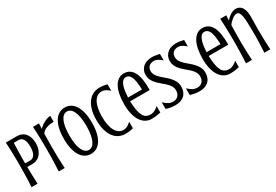

<svg xmlns="http://www.w3.org/2000/svg" viewBox="46 -1586 3597 2502"><g transform="rotate(-30 1844.5 -335.0)"><path d="M211.9 -670.9Q252.9 -670.9 285.2 -657Q317.4 -643.1 339.6 -616.2Q361.8 -589.4 373.3 -550.8Q384.8 -512.2 384.8 -463.4Q384.8 -442.4 380.9 -418.7Q377 -395 368.2 -372.1Q359.4 -349.1 345.7 -327.9Q332 -306.6 312.3 -290.5Q292.5 -274.4 266.4 -264.9Q240.2 -255.4 207 -255.4H131.8Q132.8 -192.9 134.5 -127.7Q136.2 -62.5 140.1 0H48.8Q51.8 -41.5 53.5 -85.2Q55.2 -128.9 56.2 -172.1Q57.1 -215.3 57.6 -256.8Q58.1 -298.3 58.1 -335.9Q58.1 -373.5 57.6 -415Q57.1 -456.5 56.2 -499.5Q55.2 -542.5 53.5 -585.9Q51.8 -629.4 48.8 -670.9ZM137.7 -616.2Q134.3 -543.9 133.1 -471.7Q131.8 -399.4 131.8 -335.9V-309.6H207Q251 -309.6 275.4 -349.9Q299.8 -390.1 299.8 -463.4Q299.8 -538.1 276.9 -577.1Q253.9 -616.2 207 -616.2Z M724.6 -593.3Q660.2 -593.3 612.3 -575.2Q564.5 -557.1 542 -520.5Q539.1 -425.8 539.1 -329.6Q539.1 -284.2 539.6 -243.2Q540 -202.1 541 -162.6Q542 -123 543.9 -83.3Q545.9 -43.5 548.3 0H458Q460.4 -43.5 462.2 -83.3Q463.9 -123 465.1 -162.6Q466.3 -202.1 466.8 -243.2Q467.3 -284.2 467.3 -329.6Q467.3 -375 466.8 -417.7Q466.3 -460.4 465.1 -502.2Q463.9 -543.9 462.2 -585.7Q460.4 -627.4 458 -670.9H548.8Q547.4 -647.9 546.1 -629.9Q544.9 -611.8 543.9 -589.4Q559.6 -607.4 582.3 -624.5Q605 -641.6 629.9 -654.5Q654.8 -667.5 679.7 -675.3Q704.6 -683.1 724.6 -683.1Z M1151.4 -335Q1151.4 -244.6 1135.3 -179Q1119.1 -113.3 1090.6 -70.6Q1062 -27.8 1023.4 -7.3Q984.9 13.2 940.4 13.2Q895.5 13.2 856.9 -7.3Q818.4 -27.8 789.8 -70.6Q761.2 -113.3 744.9 -179Q728.5 -244.6 728.5 -335Q728.5 -424.8 744.9 -490.5Q761.2 -556.2 789.8 -599.1Q818.4 -642.1 856.9 -662.6Q895.5 -683.1 940.4 -683.1Q984.9 -683.1 1023.4 -662.6Q1062 -642.1 1090.6 -599.1Q1119.1 -556.2 1135.3 -490.5Q1151.4 -424.8 1151.4 -335ZM1067.4 -335Q1067.4 -410.2 1057.6 -464.8Q1047.9 -519.5 1030.8 -554.9Q1013.7 -590.3 990.5 -607.2Q967.3 -624 940.4 -624Q913.1 -624 889.9 -607.2Q866.7 -590.3 849.4 -554.9Q832 -519.5 822.3 -464.8Q812.5 -410.2 812.5 -335Q812.5 -259.3 822.3 -204.6Q832 -149.9 849.4 -114.7Q866.7 -79.6 889.9 -62.7Q913.1 -45.9 940.4 -45.9Q967.3 -45.9 990.5 -62.7Q1013.7 -79.6 1030.8 -114.7Q1047.9 -149.9 1057.6 -204.6Q1067.4 -259.3 1067.4 -335Z M1302.7 -335Q1302.7 -264.6 1314 -210.7Q1325.2 -156.7 1345.9 -120.1Q1366.7 -83.5 1395.8 -64.7Q1424.8 -45.9 1460.4 -45.9Q1481.9 -45.9 1498.5 -51.3Q1515.1 -56.6 1528.6 -64.7Q1542 -72.8 1553.7 -82.8Q1565.4 -92.8 1576.7 -102.1V-3.9Q1549.3 2.9 1521.7 7.1Q1494.1 11.2 1460.4 11.2Q1408.2 11.2 1363.8 -9.8Q1319.3 -30.8 1286.9 -73.5Q1254.4 -116.2 1236.1 -181.4Q1217.8 -246.6 1217.8 -335Q1217.8 -423.3 1237.1 -488.5Q1256.3 -553.7 1289.3 -596.4Q1322.3 -639.2 1366.5 -660.2Q1410.6 -681.2 1460.4 -681.2Q1494.1 -681.2 1521.7 -677Q1549.3 -672.9 1576.7 -666V-567.9Q1565.4 -577.1 1553.7 -587.2Q1542 -597.2 1528.6 -605.2Q1515.1 -613.3 1498.5 -618.7Q1481.9 -624 1460.4 -624Q1424.8 -624 1395.8 -605.2Q1366.7 -586.4 1345.9 -549.8Q1325.2 -513.2 1314 -459.2Q1302.7 -405.3 1302.7 -335Z M1867.7 -43.9Q1889.2 -43.9 1906.5 -49.3Q1923.8 -54.7 1938.5 -62.7Q1953.1 -70.8 1965.3 -80.8Q1977.5 -90.8 1988.8 -100.1V-3.9Q1976.1 -1.5 1963.1 1.5Q1950.2 4.4 1934.3 6.8Q1918.5 9.3 1898.9 11.2Q1879.4 13.2 1854 13.2Q1802.7 13.2 1762 -10.5Q1721.2 -34.2 1692.6 -78.9Q1664.1 -123.5 1648.9 -187.7Q1633.8 -252 1633.8 -333Q1633.8 -411.1 1646.5 -475.8Q1659.2 -540.5 1683.8 -586.4Q1708.5 -632.3 1744.9 -657.7Q1781.2 -683.1 1829.1 -683.1Q1878.4 -683.1 1913.8 -660.4Q1949.2 -637.7 1971.9 -594.5Q1994.6 -551.3 2005.1 -488.3Q2015.6 -425.3 2015.6 -344.2V-326.2H1720.7Q1723.6 -248.5 1733.2 -194.8Q1742.7 -141.1 1760.3 -107.4Q1777.8 -73.7 1804.4 -58.8Q1831.1 -43.9 1867.7 -43.9ZM1931.6 -382.8Q1930.7 -411.1 1928.7 -440.4Q1926.8 -469.7 1922.6 -497.1Q1918.5 -524.4 1911.4 -548.3Q1904.3 -572.3 1893.1 -589.8Q1881.8 -607.4 1865.7 -617.7Q1849.6 -627.9 1827.6 -627.9Q1798.3 -627.9 1779.1 -606.4Q1759.8 -585 1747.8 -550.3Q1735.8 -515.6 1730 -471.7Q1724.1 -427.7 1721.7 -382.8Z M2207 -42Q2226.6 -42 2245.4 -48.1Q2264.2 -54.2 2278.8 -67.9Q2293.5 -81.5 2302.2 -102.8Q2311 -124 2311 -154.8Q2311 -181.2 2300.5 -203.6Q2290 -226.1 2272.9 -246.6Q2255.9 -267.1 2233.9 -286.4Q2211.9 -305.7 2189 -325.2Q2166 -344.7 2144 -365.5Q2122.1 -386.2 2105 -409.4Q2087.9 -432.6 2077.4 -459.5Q2066.9 -486.3 2066.9 -518.1Q2066.9 -564.5 2084 -596.2Q2101.1 -627.9 2127.4 -647.2Q2153.8 -666.5 2185.8 -674.8Q2217.8 -683.1 2248 -683.1Q2279.8 -683.1 2309.3 -678Q2338.9 -672.9 2366.2 -667V-569.8Q2350.6 -583 2336.7 -593.8Q2322.8 -604.5 2308.8 -612.1Q2294.9 -619.6 2280.3 -623.8Q2265.6 -627.9 2249 -627.9Q2228.5 -627.9 2210.2 -622.3Q2191.9 -616.7 2178.5 -605Q2165 -593.3 2157 -575.2Q2148.9 -557.1 2148.9 -532.2Q2148.9 -497.6 2167 -469Q2185.1 -440.4 2212.4 -414.6Q2239.7 -388.7 2271.5 -362.8Q2303.2 -336.9 2330.6 -307.1Q2357.9 -277.3 2376 -241.9Q2394 -206.5 2394 -161.1Q2394 -127 2386.2 -100.8Q2378.4 -74.7 2365 -55.4Q2351.6 -36.1 2334 -22.9Q2316.4 -9.8 2296.4 -1.7Q2276.4 6.3 2255.1 9.8Q2233.9 13.2 2213.9 13.2Q2189.9 13.2 2169.9 11.5Q2149.9 9.8 2132.6 6.6Q2115.2 3.4 2100.3 -0.7Q2085.4 -4.9 2071.3 -9.8V-109.9Q2086.4 -95.7 2101.6 -83.3Q2116.7 -70.8 2133.1 -61.5Q2149.4 -52.2 2167.5 -47.1Q2185.5 -42 2207 -42Z M2570.8 -42Q2590.3 -42 2609.1 -48.1Q2627.9 -54.2 2642.6 -67.9Q2657.2 -81.5 2666 -102.8Q2674.8 -124 2674.8 -154.8Q2674.8 -181.2 2664.3 -203.6Q2653.8 -226.1 2636.7 -246.6Q2619.6 -267.1 2597.7 -286.4Q2575.7 -305.7 2552.7 -325.2Q2529.8 -344.7 2507.8 -365.5Q2485.8 -386.2 2468.8 -409.4Q2451.7 -432.6 2441.2 -459.5Q2430.7 -486.3 2430.7 -518.1Q2430.7 -564.5 2447.8 -596.2Q2464.8 -627.9 2491.2 -647.2Q2517.6 -666.5 2549.6 -674.8Q2581.5 -683.1 2611.8 -683.1Q2643.6 -683.1 2673.1 -678Q2702.6 -672.9 2730 -667V-569.8Q2714.4 -583 2700.4 -593.8Q2686.5 -604.5 2672.6 -612.1Q2658.7 -619.6 2644 -623.8Q2629.4 -627.9 2612.8 -627.9Q2592.3 -627.9 2574 -622.3Q2555.7 -616.7 2542.2 -605Q2528.8 -593.3 2520.8 -575.2Q2512.7 -557.1 2512.7 -532.2Q2512.7 -497.6 2530.8 -469Q2548.8 -440.4 2576.2 -414.6Q2603.5 -388.7 2635.3 -362.8Q2667 -336.9 2694.3 -307.1Q2721.7 -277.3 2739.7 -241.9Q2757.8 -206.5 2757.8 -161.1Q2757.8 -127 2750 -100.8Q2742.2 -74.7 2728.8 -55.4Q2715.3 -36.1 2697.8 -22.9Q2680.2 -9.8 2660.2 -1.7Q2640.1 6.3 2618.9 9.8Q2597.7 13.2 2577.6 13.2Q2553.7 13.2 2533.7 11.5Q2513.7 9.8 2496.3 6.6Q2479 3.4 2464.1 -0.7Q2449.2 -4.9 2435.1 -9.8V-109.9Q2450.2 -95.7 2465.3 -83.3Q2480.5 -70.8 2496.8 -61.5Q2513.2 -52.2 2531.2 -47.1Q2549.3 -42 2570.8 -42Z M3049.3 -43.9Q3070.8 -43.9 3088.1 -49.3Q3105.5 -54.7 3120.1 -62.7Q3134.8 -70.8 3147 -80.8Q3159.2 -90.8 3170.4 -100.1V-3.9Q3157.7 -1.5 3144.8 1.5Q3131.8 4.4 3116 6.8Q3100.1 9.3 3080.6 11.2Q3061 13.2 3035.6 13.2Q2984.4 13.2 2943.6 -10.5Q2902.8 -34.2 2874.3 -78.9Q2845.7 -123.5 2830.6 -187.7Q2815.4 -252 2815.4 -333Q2815.4 -411.1 2828.1 -475.8Q2840.8 -540.5 2865.5 -586.4Q2890.1 -632.3 2926.5 -657.7Q2962.9 -683.1 3010.7 -683.1Q3060.1 -683.1 3095.5 -660.4Q3130.9 -637.7 3153.6 -594.5Q3176.3 -551.3 3186.8 -488.3Q3197.3 -425.3 3197.3 -344.2V-326.2H2902.3Q2905.3 -248.5 2914.8 -194.8Q2924.3 -141.1 2941.9 -107.4Q2959.5 -73.7 2986.1 -58.8Q3012.7 -43.9 3049.3 -43.9ZM3113.3 -382.8Q3112.3 -411.1 3110.4 -440.4Q3108.4 -469.7 3104.2 -497.1Q3100.1 -524.4 3093 -548.3Q3085.9 -572.3 3074.7 -589.8Q3063.5 -607.4 3047.4 -617.7Q3031.2 -627.9 3009.3 -627.9Q2980 -627.9 2960.7 -606.4Q2941.4 -585 2929.4 -550.3Q2917.5 -515.6 2911.6 -471.7Q2905.8 -427.7 2903.3 -382.8Z M3561 -321.3Q3560.1 -397.5 3557.9 -454.3Q3555.7 -511.2 3548.6 -548.6Q3541.5 -585.9 3527.8 -604.5Q3514.2 -623 3490.2 -623Q3477.5 -623 3459.7 -614.7Q3441.9 -606.4 3423.3 -592.5Q3404.8 -578.6 3387.7 -561Q3370.6 -543.5 3359.4 -525.4Q3356.4 -428.7 3356.4 -329.6Q3356.4 -284.2 3356.9 -243.2Q3357.4 -202.1 3358.4 -162.6Q3359.4 -123 3361.3 -83.3Q3363.3 -43.5 3365.7 0H3275.4Q3277.8 -43.5 3279.5 -83.3Q3281.2 -123 3282.5 -162.6Q3283.7 -202.1 3284.2 -243.2Q3284.7 -284.2 3284.7 -329.6Q3284.7 -375 3284.2 -417.7Q3283.7 -460.4 3282.5 -502.2Q3281.2 -543.9 3279.5 -585.7Q3277.8 -627.4 3275.4 -670.9H3366.2L3361.8 -595.2Q3376.5 -612.8 3394.5 -628.7Q3412.6 -644.5 3432.1 -656.7Q3451.7 -668.9 3472.2 -676Q3492.7 -683.1 3512.7 -683.1Q3570.8 -683.1 3602.8 -637Q3634.8 -590.8 3634.8 -499.5Q3634.8 -477.1 3634.5 -451.4Q3634.3 -425.8 3633.8 -401.1Q3633.3 -376.5 3633.1 -355.5Q3632.8 -334.5 3632.8 -321.3Q3632.8 -275.9 3633.3 -236.3Q3633.8 -196.8 3634.8 -158.7Q3635.7 -120.6 3637.5 -82Q3639.2 -43.5 3641.6 0H3551.8Q3554.2 -43.5 3556.2 -82Q3558.1 -120.6 3559.6 -158.7Q3561 -196.8 3561.3 -236.3Q3561.5 -275.9 3561 -321.3Z"/></g></svg>

Font: Crushed
Style: Regular
Weight: 400
Width: 3
Designer: Astigmatic (AOETI)
Foundry: Astigmatic (AOETI)
Version: Version 001.001